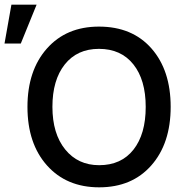

<svg xmlns="http://www.w3.org/2000/svg" viewBox="-63 -802 784 830"><path d="M55.7 -339.8Q55.7 -181.6 140.1 -86.9Q224.6 7.8 365.7 7.8Q507.8 7.8 591.3 -87.2Q674.8 -182.1 674.8 -340.1Q674.8 -498 591.8 -592.5Q508.8 -687 364.7 -687Q223.6 -687 139.6 -592Q55.7 -497.1 55.7 -339.8ZM364.7 -590.8Q460 -590.8 513.4 -523.9Q566.9 -457 566.9 -339.8Q566.9 -222.2 513.9 -155Q460.9 -87.9 365.7 -87.9Q273.9 -87.9 218.8 -156Q163.6 -224.1 163.6 -340.1Q163.6 -456.1 217 -523.4Q270.5 -590.8 364.7 -590.8ZM-13.7 -781.7 -43.5 -613.8H26.9L95.2 -781.7Z"/></svg>

Font: FAU Chimera Medium
Style: Regular
Weight: 500
Version: Version 1.002;hotconv 1.0.117;makeotfexe 2.5.65602